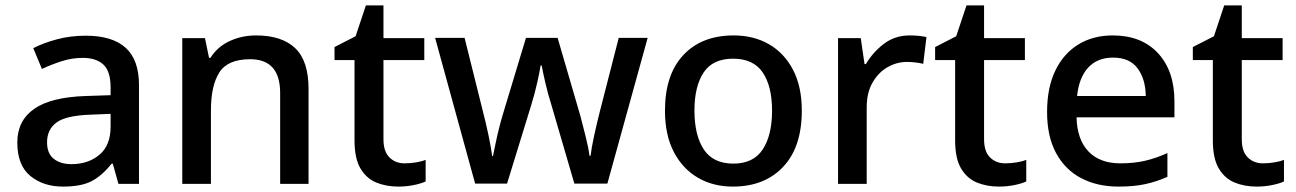

<svg xmlns="http://www.w3.org/2000/svg" viewBox="-20 -680 4792 710"><path d="M297 -548Q395 -548 444.5 -503.5Q494 -459 494 -365V0H418L397 -75H393Q358 -31 319.5 -10.5Q281 10 213 10Q140 10 92 -29.5Q44 -69 44 -153Q44 -234 106.5 -277.5Q169 -321 298 -325L389 -328V-356Q389 -417 362 -441.5Q335 -466 286 -466Q246 -466 207.5 -453.5Q169 -441 135 -425L103 -502Q140 -521 190 -534.5Q240 -548 297 -548ZM316 -256Q224 -253 189 -227Q154 -201 154 -154Q154 -112 179 -92.5Q204 -73 244 -73Q306 -73 347.5 -107.5Q389 -142 389 -212V-259Z M927 -549Q1022 -549 1071.5 -502Q1121 -455 1121 -351V0H1016V-336Q1016 -461 905 -461Q822 -461 791 -412Q760 -363 760 -272V0H654V-539H738L753 -466H758Q785 -508 830 -528.5Q875 -549 927 -549Z M1476 -76Q1497 -76 1518.5 -79.5Q1540 -83 1554 -89V-9Q1537 -1 1509.5 4.5Q1482 10 1453 10Q1408 10 1371.5 -5Q1335 -20 1313 -57Q1291 -94 1291 -161V-458H1217V-506L1295 -546L1333 -660H1398V-539H1549V-458H1398V-165Q1398 -120 1420 -98Q1442 -76 1476 -76Z M2019 -292Q2006 -333 1996.5 -374.5Q1987 -416 1983 -438H1979Q1976 -416 1966.5 -374Q1957 -332 1944 -290L1855 -1H1737L1589 -540H1698L1766 -267Q1777 -225 1786.5 -179.5Q1796 -134 1800 -103H1803Q1807 -122 1812.5 -149Q1818 -176 1825 -204Q1832 -232 1838 -252L1925 -540H2042L2126 -252Q2135 -218 2145.5 -176Q2156 -134 2160 -104H2164Q2167 -132 2177 -178Q2187 -224 2198 -267L2268 -540H2375L2226 -1H2104Z M2945 -271Q2945 -136 2876 -63Q2807 10 2690 10Q2617 10 2560.5 -23Q2504 -56 2471.5 -118.5Q2439 -181 2439 -271Q2439 -404 2507 -476.5Q2575 -549 2693 -549Q2767 -549 2823.5 -516.5Q2880 -484 2912.5 -422Q2945 -360 2945 -271ZM2548 -271Q2548 -180 2582.5 -127.5Q2617 -75 2692 -75Q2766 -75 2800.5 -127.5Q2835 -180 2835 -271Q2835 -361 2800.5 -412Q2766 -463 2691 -463Q2616 -463 2582 -412Q2548 -361 2548 -271Z M3344 -549Q3378 -549 3406 -543L3394 -444Q3382 -447 3366 -449Q3350 -451 3334 -451Q3296 -451 3262 -431.5Q3228 -412 3206.5 -374.5Q3185 -337 3185 -283V0H3079V-539H3163L3177 -443H3182Q3207 -486 3248 -517.5Q3289 -549 3344 -549Z M3697 -76Q3718 -76 3739.5 -79.5Q3761 -83 3775 -89V-9Q3758 -1 3730.5 4.5Q3703 10 3674 10Q3629 10 3592.5 -5Q3556 -20 3534 -57Q3512 -94 3512 -161V-458H3438V-506L3516 -546L3554 -660H3619V-539H3770V-458H3619V-165Q3619 -120 3641 -98Q3663 -76 3697 -76Z M4095 -549Q4201 -549 4262 -483.5Q4323 -418 4323 -305V-246H3961Q3963 -164 4005 -120Q4047 -76 4123 -76Q4174 -76 4214.5 -85.5Q4255 -95 4297 -114V-26Q4256 -8 4214.5 1Q4173 10 4116 10Q4038 10 3978.5 -21Q3919 -52 3885.5 -113.5Q3852 -175 3852 -266Q3852 -356 3882.5 -419Q3913 -482 3967.5 -515.5Q4022 -549 4095 -549ZM4096 -467Q4038 -467 4004 -430Q3970 -393 3963 -325H4217Q4216 -388 4186.5 -427.5Q4157 -467 4096 -467Z M4650 -76Q4671 -76 4692.5 -79.5Q4714 -83 4728 -89V-9Q4711 -1 4683.5 4.5Q4656 10 4627 10Q4582 10 4545.5 -5Q4509 -20 4487 -57Q4465 -94 4465 -161V-458H4391V-506L4469 -546L4507 -660H4572V-539H4723V-458H4572V-165Q4572 -120 4594 -98Q4616 -76 4650 -76Z"/></svg>

Font: Noto Sans Khmer UI Medium
Style: Regular
Weight: 500
Designer: Danh Hong and the Monotype Design Team
Foundry: Monotype Imaging Inc.
Version: Version 2.002; ttfautohint (v1.8.4.7-5d5b)